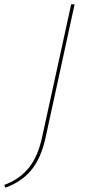

<svg xmlns="http://www.w3.org/2000/svg" viewBox="-78 -678 408 893"><path d="M118 -41 253 -658H269L134 -38Q113 58 67.5 113Q22 168 -53 195L-58 182Q13 156 56 102.5Q99 49 118 -41Z"/></svg>

Font: EauTest Thin
Style: Italic
Weight: 250
Italic angle: -12°
Designer: Christian Thalmann (Catharsis Fonts)
Version: Version 0.001;PS 000.001;hotconv 1.0.88;makeotf.lib2.5.64775